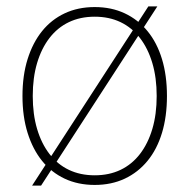

<svg xmlns="http://www.w3.org/2000/svg" viewBox="-20 -564 590 598"><path d="M275 12Q223 12 181.5 -7.5Q140 -27 111 -63Q82 -99 66 -150Q50 -201 50 -265Q50 -329 66 -380Q82 -431 111 -467Q140 -503 181.5 -522.5Q223 -542 275 -542Q327 -542 368.5 -522.5Q410 -503 439.5 -467Q469 -431 484.5 -380Q500 -329 500 -265Q500 -201 484.5 -150Q469 -99 439.5 -63Q410 -27 368.5 -7.5Q327 12 275 12ZM275 -18Q320 -18 355.5 -35Q391 -52 416 -84.5Q441 -117 454.5 -162.5Q468 -208 468 -265Q468 -322 454.5 -367.5Q441 -413 416 -445.5Q391 -478 355.5 -495Q320 -512 275 -512Q230 -512 194.5 -495Q159 -478 134 -445.5Q109 -413 95.5 -367.5Q82 -322 82 -265Q82 -208 95.5 -162.5Q109 -117 134 -84.5Q159 -52 194.5 -35Q230 -18 275 -18ZM80 14 442 -544H470L108 14Z"/></svg>

Font: Geist Thin
Style: Regular
Weight: 400
Designer: Basement.studio, Andrés Briganti, Mateo Zaragoza
Foundry: Basement.studio, Vercel, Andrés Briganti, Guido Ferreyra, Mateo Zaragoza
Version: Version 1.401